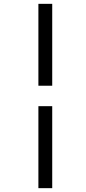

<svg xmlns="http://www.w3.org/2000/svg" viewBox="-20 -889 448 1000"><path d="M180 -442.5V-869H252V-442.5ZM180 91V-336H252V91Z"/></svg>

Font: Merriweather Text
Style: Italic
Weight: 400
Italic angle: -7.8°
Designer: Eben Sorkin
Foundry: Eben Sorkin
Version: Version 2.100